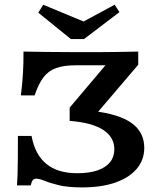

<svg xmlns="http://www.w3.org/2000/svg" viewBox="-20 -792 687 823"><path d="M331.7 11.3Q269.9 11.3 231.5 1.7Q193.1 -7.8 171.1 -17Q149.1 -26.1 134.6 -26.1Q126.1 -26.1 120.9 -20.2Q115.7 -14.3 111.6 2.6H52.8Q54.4 -16.4 55.2 -42Q56 -67.5 56.4 -107.5Q56.8 -147.5 56.8 -209.2H115.3Q129.7 -130.1 178.2 -89.8Q226.8 -49.5 311.1 -49.5Q362.6 -49.5 398.1 -61.7Q433.6 -74 451.8 -96.9Q470.1 -119.8 470.1 -151.9Q470.1 -204.1 422.3 -235.3Q374.4 -266.4 278.6 -273.8V-330.6L431.9 -512.1H303.4Q253.4 -512.1 220.4 -500.2Q187.3 -488.4 166 -460Q144.6 -431.7 128.4 -383H69.5Q76 -434.1 78.5 -479.6Q81.1 -525.1 80.7 -571Q120.9 -570.2 175.5 -569.4Q230.1 -568.5 304.5 -568.5H343.2Q371 -568.5 400.1 -568.5Q429.1 -568.5 458.2 -569Q487.4 -569.4 516.1 -569.8Q544.9 -570.2 572.5 -571V-514.5L385.5 -295.2L376.1 -316.3Q489.3 -303.7 543.9 -264.7Q598.4 -225.7 598.4 -158.1Q598.4 -107.2 566.5 -68.9Q534.6 -30.6 474.8 -9.6Q415.1 11.3 331.7 11.3ZM471.5 -771.7 492 -740.1 340.2 -624.6H283.8L144.2 -737.6L165.2 -771.7L379.9 -682.5L300.7 -679.7Z"/></svg>

Font: Playfair 5pt SemiExpanded Light
Style: Regular
Weight: 300
Width: 6
Designer: Claus Eggers Sørensen
Foundry: Claus Eggers Sørensen
Version: Version 2.203